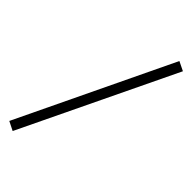

<svg xmlns="http://www.w3.org/2000/svg" viewBox="-315 -809 929 929"><g transform="rotate(45 150.0 -344.0)"><path d="M-16 61 -62 38 315 -749 362 -726Z"/></g></svg>

Font: Nunito Sans 12pt ExtraLight 12pt Light
Style: Italic
Weight: 300
Italic angle: -9°
Version: Version 3.101;gftools[0.9.27]